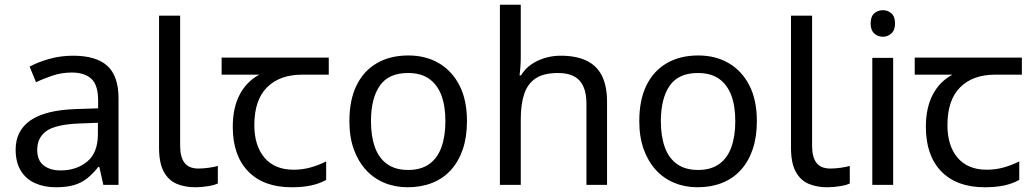

<svg xmlns="http://www.w3.org/2000/svg" viewBox="-20 -780 4363 810"><path d="M288 -545Q386 -545 433 -502Q480 -459 480 -365V0H416L399 -76H395Q372 -47 347.5 -27.5Q323 -8 291.5 1Q260 10 215 10Q167 10 128.5 -7Q90 -24 68 -59.5Q46 -95 46 -149Q46 -229 109 -272.5Q172 -316 303 -320L394 -323V-355Q394 -422 365 -448Q336 -474 283 -474Q241 -474 203 -461.5Q165 -449 132 -433L105 -499Q140 -518 188 -531.5Q236 -545 288 -545ZM314 -259Q214 -255 175.5 -227Q137 -199 137 -148Q137 -103 164.5 -82Q192 -61 235 -61Q303 -61 348 -98.5Q393 -136 393 -214V-262Z M804 10Q760 10 725.5 -4.5Q691 -19 671 -55.5Q651 -92 651 -157V-714H740V-165Q740 -117 758.5 -93Q777 -69 817 -69Q839 -69 862.5 -72.5Q886 -76 899 -80V-6Q885 1 857.5 5.5Q830 10 804 10Z M1210 10Q1092 10 1027 -57Q962 -124 962 -245Q962 -325 991 -380.5Q1020 -436 1074 -465H915V-537H1367V-465H1254Q1160 -465 1106.5 -411.5Q1053 -358 1053 -252Q1053 -165 1096 -114.5Q1139 -64 1219 -64Q1256 -64 1290 -73.5Q1324 -83 1356 -99V-21Q1327 -5 1292 2.5Q1257 10 1210 10Z M1950 -269Q1950 -202 1932.5 -150.5Q1915 -99 1882.5 -63Q1850 -27 1803.5 -8.5Q1757 10 1700 10Q1647 10 1602 -8.5Q1557 -27 1524 -63Q1491 -99 1472.5 -150.5Q1454 -202 1454 -269Q1454 -358 1484 -419.5Q1514 -481 1570 -513.5Q1626 -546 1703 -546Q1776 -546 1831.5 -513.5Q1887 -481 1918.5 -419.5Q1950 -358 1950 -269ZM1545 -269Q1545 -206 1561.5 -159.5Q1578 -113 1613 -88Q1648 -63 1702 -63Q1756 -63 1791 -88Q1826 -113 1842.5 -159.5Q1859 -206 1859 -269Q1859 -333 1842 -378Q1825 -423 1790.5 -447.5Q1756 -472 1701 -472Q1619 -472 1582 -418Q1545 -364 1545 -269Z M2177 -537Q2177 -518 2175.5 -498Q2174 -478 2172 -462H2178Q2195 -490 2221 -508Q2247 -526 2279 -535.5Q2311 -545 2345 -545Q2410 -545 2453.5 -524.5Q2497 -504 2519 -461Q2541 -418 2541 -349V0H2454V-343Q2454 -408 2425 -440Q2396 -472 2334 -472Q2274 -472 2240 -449.5Q2206 -427 2191.5 -383.5Q2177 -340 2177 -277V0H2089V-760H2177Z M3173 -269Q3173 -202 3155.5 -150.5Q3138 -99 3105.5 -63Q3073 -27 3026.5 -8.5Q2980 10 2923 10Q2870 10 2825 -8.5Q2780 -27 2747 -63Q2714 -99 2695.5 -150.5Q2677 -202 2677 -269Q2677 -358 2707 -419.5Q2737 -481 2793 -513.5Q2849 -546 2926 -546Q2999 -546 3054.5 -513.5Q3110 -481 3141.5 -419.5Q3173 -358 3173 -269ZM2768 -269Q2768 -206 2784.5 -159.5Q2801 -113 2836 -88Q2871 -63 2925 -63Q2979 -63 3014 -88Q3049 -113 3065.5 -159.5Q3082 -206 3082 -269Q3082 -333 3065 -378Q3048 -423 3013.5 -447.5Q2979 -472 2924 -472Q2842 -472 2805 -418Q2768 -364 2768 -269Z M3470 10Q3426 10 3391.5 -4.5Q3357 -19 3337 -55.5Q3317 -92 3317 -157V-714H3406V-165Q3406 -117 3424.5 -93Q3443 -69 3483 -69Q3505 -69 3528.5 -72.5Q3552 -76 3565 -80V-6Q3551 1 3523.5 5.5Q3496 10 3470 10Z M3748 -536V0H3660V-536ZM3705 -737Q3725 -737 3740.5 -723.5Q3756 -710 3756 -681Q3756 -653 3740.5 -639Q3725 -625 3705 -625Q3683 -625 3668 -639Q3653 -653 3653 -681Q3653 -710 3668 -723.5Q3683 -737 3705 -737Z M4134 10Q4016 10 3951 -57Q3886 -124 3886 -245Q3886 -325 3915 -380.5Q3944 -436 3998 -465H3839V-537H4291V-465H4178Q4084 -465 4030.5 -411.5Q3977 -358 3977 -252Q3977 -165 4020 -114.5Q4063 -64 4143 -64Q4180 -64 4214 -73.5Q4248 -83 4280 -99V-21Q4251 -5 4216 2.5Q4181 10 4134 10Z"/></svg>

Font: utelugu15
Style: Book
Weight: 400
Designer: Jelle Bosma - Monotype Design Team
Foundry: Monotype Imaging Inc.
Version: Version 2.003